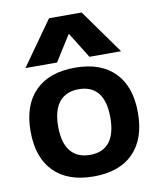

<svg xmlns="http://www.w3.org/2000/svg" viewBox="-88 -859 779 939"><g transform="rotate(-10 301.5 -390.0)"><path d="M302 10Q174 10 104.5 -60Q35 -130 35 -260Q35 -390 104.5 -460Q174 -530 302 -530Q430 -530 499 -460Q568 -390 568 -260Q568 -130 499 -60Q430 10 302 10ZM302 -97Q366 -97 398.5 -138Q431 -179 431 -260Q431 -341 398.5 -382Q366 -423 302 -423Q239 -423 205.5 -382Q172 -341 172 -260Q172 -179 205.5 -138Q239 -97 302 -97ZM64 -570 220 -790H382L539 -570H382L303 -697H301L221 -570Z"/></g></svg>

Font: M PLUS 1 Thin
Style: Bold
Weight: 700
Version: Version 1.001